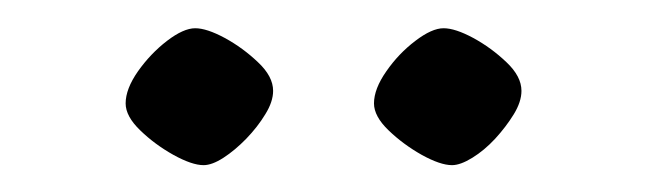

<svg xmlns="http://www.w3.org/2000/svg" viewBox="-20 -669 465 138"><path d="M70.3 -594.7Q70.3 -605.1 79.2 -617.8Q88.2 -630.5 100 -639.6Q111.9 -648.7 120.3 -648.7Q128.6 -648.7 141.6 -641.7Q154.6 -634.6 165.4 -624.3Q176.3 -614.1 176.3 -603.7Q176.3 -595.9 170.7 -586.9Q165.2 -577.8 157 -569.3Q148.8 -560.9 140.6 -555.6Q132.4 -550.3 126.3 -550.3Q118 -550.3 104.6 -557.7Q91.2 -565.2 80.8 -575.3Q70.3 -585.4 70.3 -594.7ZM248.8 -594.7Q248.8 -605.1 257.7 -617.8Q266.5 -630.5 278.5 -639.6Q290.4 -648.7 298.8 -648.7Q307.2 -648.7 320.2 -641.7Q333.2 -634.6 344 -624.3Q354.8 -614.1 354.8 -603.7Q354.8 -595.9 349.3 -586.9Q343.7 -577.8 335.9 -569.3Q328.1 -560.9 319.5 -555.6Q310.9 -550.3 304.9 -550.3Q296.5 -550.3 283.1 -557.7Q269.8 -565.2 259.3 -575.3Q248.8 -585.4 248.8 -594.7Z"/></svg>

Font: Ancizar Sans Thin
Style: Regular
Weight: 100
Designer: Cesar Puertas, Viviana Monsalve, Julian Moncada, Julian Prieto, Jose Castro, Mariel Hernandez, Felipe Aragon, Sara Alarc
Version: Version 8.100